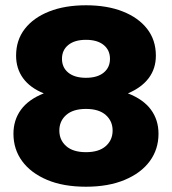

<svg xmlns="http://www.w3.org/2000/svg" viewBox="-20 -698 652 728"><path d="M306 10Q220 10 158.5 -16Q97 -42 64 -87Q31 -132 31 -191Q31 -243 59.5 -282Q88 -321 146 -344Q94 -365 67.5 -401.5Q41 -438 41 -487Q41 -546 74 -588.5Q107 -631 166.5 -654.5Q226 -678 306 -678Q386 -678 445.5 -654.5Q505 -631 538 -588.5Q571 -546 571 -487Q571 -438 544 -402Q517 -366 465 -344Q524 -321 552.5 -282Q581 -243 581 -191Q581 -132 548 -87Q515 -42 453 -16Q391 10 306 10ZM306 -121Q355 -121 381 -144Q407 -167 407 -203Q407 -239 381 -262Q355 -285 306 -285Q257 -285 231 -262Q205 -239 205 -203Q205 -167 231 -144Q257 -121 306 -121ZM306 -403Q349 -403 373 -422.5Q397 -442 397 -475Q397 -508 373 -527.5Q349 -547 306 -547Q263 -547 239 -527.5Q215 -508 215 -475Q215 -442 239 -422.5Q263 -403 306 -403Z"/></svg>

Font: Gantari ExtraBold
Style: Regular
Weight: 800
Version: Version 1.000